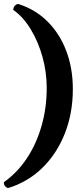

<svg xmlns="http://www.w3.org/2000/svg" viewBox="-40 -807 419 970"><path d="M-20 113Q47 66 95.5 -7Q144 -80 170 -171Q196 -262 196 -362Q196 -443 174.5 -520Q153 -597 115 -659.5Q77 -722 27 -757Q27 -769 34.5 -777.5Q42 -786 52 -787Q138 -760 199.5 -699Q261 -638 294.5 -550.5Q328 -463 328 -357Q328 -235 287.5 -132.5Q247 -30 173.5 41.5Q100 113 1 143Q-7 142 -14.5 133Q-22 124 -20 113Z"/></svg>

Font: Merienda SemiBold
Style: Regular
Weight: 600
Designer: Eduardo Rodriguez Tunni
Foundry: Eduardo Rodriguez Tunni
Version: Version 2.001; ttfautohint (v1.8.4.7-5d5b)